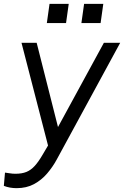

<svg xmlns="http://www.w3.org/2000/svg" viewBox="-63 -760 646 1000"><path d="M-43 208 -37 139Q-27 140 -12.5 142.5Q2 145 17 145Q51 145 74.5 135.5Q98 126 118 104Q138 82 160 44L206 -34L196 32L49 -537H128L247 -67H222L478 -537H563L233 70Q212 109 182.5 143.5Q153 178 114 199Q75 220 23 220Q6 220 -11 217Q-28 214 -43 208ZM181 -640 195 -740H295L281 -640ZM375 -740H475L461 -640H361Z"/></svg>

Font: Kosmopol Plus Jakarta Sans Italic It
Style: Regular
Weight: 400
Italic angle: -8.04999°
Designer: Gumpita Rahayu
Foundry: Tokotype
Version: Version 2.006